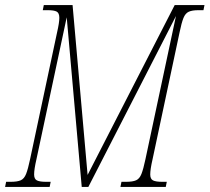

<svg xmlns="http://www.w3.org/2000/svg" viewBox="-45 -734 823 754"><path d="M-25 0 -21 -20H-3Q23 -20 36.5 -26Q50 -32 57.5 -51Q65 -70 73 -108L179 -606Q188 -645 188 -664Q188 -683 177.5 -688.5Q167 -694 143 -694H123L127 -714H240L299 -47L641 -714H758L754 -694H734Q710 -694 696.5 -688Q683 -682 675.5 -663.5Q668 -645 660 -606L554 -108Q545 -69 545 -49Q545 -31 556 -25.5Q567 -20 592 -20H610L606 0H428L432 -20H450Q476 -20 489.5 -26Q503 -32 510.5 -51Q518 -70 526 -108L646 -671L302 0H276L217 -666L98 -108Q89 -69 89 -49Q89 -31 100 -25.5Q111 -20 136 -20H154L150 0Z"/></svg>

Font: Noto Serif ExtraCondensed Thin
Style: Italic
Weight: 100
Width: 2
Italic angle: -12°
Designer: Monotype Design Team
Foundry: Monotype Imaging Inc.
Version: Version 2.013